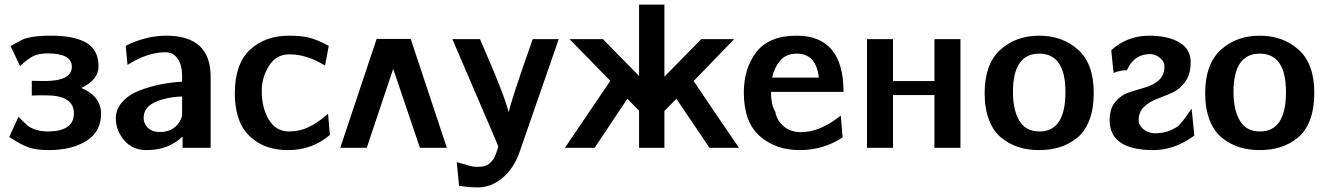

<svg xmlns="http://www.w3.org/2000/svg" viewBox="-20 -642 5768 834"><path d="M20 -47 60 -134Q65 -131 76 -119.5Q87 -108 98 -98Q109 -88 132.5 -79.5Q156 -71 187 -71Q301 -71 301 -150Q301 -228 178 -228Q138 -228 118 -227V-291Q161 -290 173 -290Q292 -290 292 -352Q292 -410 187 -410Q148 -410 124 -398Q100 -386 67 -355L26 -442Q67 -465 80 -471Q93 -477 122.5 -482Q152 -487 201 -487Q245 -487 279 -481.5Q313 -476 343.5 -462.5Q374 -449 391 -421.5Q408 -394 408 -354Q408 -295 333 -260Q419 -224 419 -148Q419 -71 356 -30.5Q293 10 191 10Q137 10 103.5 -2Q70 -14 20 -47Z M483 -128Q483 -168 512 -200Q541 -232 587.5 -249.5Q634 -267 680.5 -276Q727 -285 771 -287V-314Q771 -358 752 -386.5Q733 -415 699 -415Q620 -415 534 -360L526 -443Q614 -487 702 -487Q895 -487 895 -309V0H773V-49Q712 10 617 10Q555 10 519 -33Q483 -76 483 -128ZM604 -130Q604 -105 621 -88Q638 -71 664 -69H688Q752 -77 771 -138V-223Q700 -220 652 -197.5Q604 -175 604 -130Z M1000 -237Q1000 -364 1065.5 -425.5Q1131 -487 1236 -487Q1290 -487 1324.5 -478Q1359 -469 1408 -443L1392 -357Q1313 -406 1237 -406Q1180 -406 1149 -357Q1118 -308 1117 -251Q1116 -176 1147 -123.5Q1178 -71 1235 -71Q1251 -71 1266.5 -73.5Q1282 -76 1294 -79.5Q1306 -83 1319.5 -89.5Q1333 -96 1341 -100.5Q1349 -105 1361.5 -114Q1374 -123 1378.5 -126Q1383 -129 1393.5 -138Q1404 -147 1405 -148L1413 -56Q1336 10 1232 10Q1151 10 1097 -25Q1043 -60 1021.5 -113.5Q1000 -167 1000 -237Z M1921 0H1804L1688 -343L1573 0H1458L1616 -473H1764Z M1945 -472H2065Q2124 -337 2158 -249Q2177 -200 2190 -155Q2200 -206 2294 -472H2407L2237 18Q2213 88 2163.5 130Q2114 172 2056 172Q2016 172 1974 165L1964 62Q1982 68 2003 73Q2037 86 2070 82Q2092 80 2106.5 67.5Q2121 55 2127 43Q2133 31 2141 7V8L2144 -7Q2141 -15 2135 -29Q2129 -43 2127 -48Z M2434 0 2631 -291 2454 -472H2599L2756 -312V-622H2866V-309L3026 -472H3169L2993 -290Q3024 -243 3091 -145Q3158 -47 3190 0H3062L2918 -213L2866 -160V0H2756V-161L2705 -213L2563 0Z M3211 -240Q3211 -346 3266 -416.5Q3321 -487 3440 -487Q3644 -487 3644 -243H3329Q3329 -186 3348 -156Q3354 -119 3384 -93.5Q3414 -68 3459 -68Q3543 -68 3632 -140L3640 -45Q3556 10 3454 10Q3349 10 3280 -51Q3211 -112 3211 -240ZM3334 -305H3537Q3525 -409 3441 -409Q3394 -409 3368 -377.5Q3342 -346 3334 -305Z M3746 0V-472H3859V-290H4039V-472H4152V0H4039V-229H3859V0Z M4257 -238Q4257 -363 4324.5 -425Q4392 -487 4494 -487Q4595 -487 4663 -426Q4731 -365 4731 -238Q4731 -170 4712 -120.5Q4693 -71 4659 -43.5Q4625 -16 4584 -3Q4543 10 4494 10Q4446 10 4406 -2.5Q4366 -15 4331 -42.5Q4296 -70 4276.5 -120Q4257 -170 4257 -238ZM4380 -242Q4380 -165 4407.5 -118Q4435 -71 4495 -71Q4608 -71 4608 -242Q4608 -409 4494 -409Q4380 -409 4380 -242Z M5156 -170 5168 -53Q5082 10 4991 10Q4800 10 4800 -120Q4800 -170 4824.5 -199.5Q4849 -229 4884 -240.5Q4919 -252 4954 -262Q4989 -272 5013.5 -293.5Q5038 -315 5038 -354Q5038 -373 5021.5 -388Q5005 -403 4982 -407Q4907 -410 4875 -337Q4845 -337 4817 -325L4807 -424Q4877 -487 4972 -487Q5053 -487 5102.5 -458Q5152 -429 5152 -372Q5152 -320 5128.5 -287Q5105 -254 5072 -239.5Q5039 -225 5006 -212.5Q4973 -200 4949.5 -178Q4926 -156 4926 -120Q4925 -102 4943 -84Q4961 -66 4993 -63Q5026 -63 5051 -71Q5065 -76 5076 -81.5Q5087 -87 5093.5 -91.5Q5100 -96 5109 -106.5Q5118 -117 5122 -122Q5126 -127 5138 -144.5Q5150 -162 5156 -170Z M5215 -238Q5215 -363 5282.5 -425Q5350 -487 5452 -487Q5553 -487 5621 -426Q5689 -365 5689 -238Q5689 -170 5670 -120.5Q5651 -71 5617 -43.5Q5583 -16 5542 -3Q5501 10 5452 10Q5404 10 5364 -2.5Q5324 -15 5289 -42.5Q5254 -70 5234.5 -120Q5215 -170 5215 -238ZM5338 -242Q5338 -165 5365.5 -118Q5393 -71 5453 -71Q5566 -71 5566 -242Q5566 -409 5452 -409Q5338 -409 5338 -242Z"/></svg>

Font: Coval
Style: Bold
Weight: 700
Foundry: Context Ltd
Version: Version 001.000